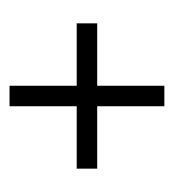

<svg xmlns="http://www.w3.org/2000/svg" viewBox="-1 -514 365 403"><g transform="rotate(90 181.5 -312.5)"><path d="M29 -291V-334H160V-475H203V-334H334V-291H203V-150H160V-291Z"/></g></svg>

Font: Moniqa Paragraph
Style: Bold
Weight: 700
Designer: Rajesh Rajput
Foundry: Rajesh Rajput
Version: Version 1.000